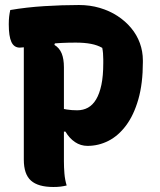

<svg xmlns="http://www.w3.org/2000/svg" viewBox="-20 -740 640 766"><path d="M246 0Q233 3 221.5 4.5Q210 6 193 6Q132 6 103.5 -19.5Q75 -45 75 -103Q75 -164 75 -225Q75 -286 75 -347Q75 -408 75 -469Q75 -530 75 -591H207L197 -561Q217 -549 226 -527Q235 -505 235 -472Q235 -409 235 -346.5Q235 -284 235 -221.5Q235 -159 235 -96Q235 -73 237 -48Q239 -23 246 0ZM21 -700Q85 -711 156.5 -715.5Q228 -720 295 -720Q339 -720 378 -708.5Q417 -697 448.5 -676.5Q480 -656 503 -628.5Q526 -601 538 -568Q550 -535 550 -499V-492Q550 -407 532 -344Q514 -281 483 -239.5Q452 -198 412.5 -178Q373 -158 329 -158Q302 -158 279.5 -173Q257 -188 241 -215H210V-311Q228 -306 247 -303Q266 -300 288 -300Q312 -300 331 -310.5Q350 -321 363.5 -343.5Q377 -366 384.5 -401.5Q392 -437 392 -488V-503Q392 -516 391 -527.5Q390 -539 388 -549Q369 -560 343 -565Q317 -570 282 -570Q225 -570 178.5 -565Q132 -560 101 -555Q70 -550 59 -550Q36 -550 25.5 -572.5Q15 -595 15 -643Q15 -660 16.5 -673.5Q18 -687 21 -700Z"/></svg>

Font: Recursive Monospace Casual ExtraBold
Style: Regular
Weight: 800
Version: Version 1.047